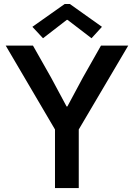

<svg xmlns="http://www.w3.org/2000/svg" viewBox="-20 -950 677 970"><path d="M257.8 -295.9 8.8 -719.7H146.5L238.3 -557.6L316.4 -412.1H320.3L398.4 -557.6L490.2 -719.7H627.9L377.9 -295.9V0H257.8ZM143.6 -814.5 306.6 -929.7H333L495.1 -814.5L442.4 -756.8L321.3 -849.6H317.4L197.3 -756.8Z"/></svg>

Font: Reddit Sans Vanilla SemiBold
Style: Regular
Weight: 600
Designer: Stephen Hutchings
Foundry: Reddit
Version: Version 1.013